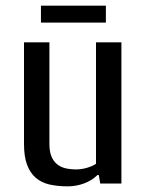

<svg xmlns="http://www.w3.org/2000/svg" viewBox="-20 -650 515 680"><path d="M320 -500H410V0H335L330 -30H325Q306 -11 278 -0.5Q250 10 220 10Q184 10 155.5 3.5Q127 -3 107 -20Q87 -37 76 -66Q65 -95 65 -140V-500H155V-140Q155 -114 162 -96.5Q169 -79 182 -68.5Q195 -58 212 -54Q229 -50 250 -50Q269 -50 289 -56Q309 -62 320 -70ZM125 -630H355V-570H125Z"/></svg>

Font: Cuprum
Style: Regular
Weight: 400
Designer: Jovanny Lemonad
Foundry: Jovanny Lemonad
Version: Version 1.002